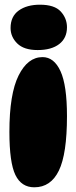

<svg xmlns="http://www.w3.org/2000/svg" viewBox="-20 -787 325 817"><path d="M150 -767Q212 -767 238.5 -738Q265 -709 265 -671Q265 -625 232 -599.5Q199 -574 140 -574Q82 -574 53.5 -602Q25 -630 25 -668Q25 -717 59.5 -742Q94 -767 150 -767ZM161 -544Q210 -544 237.5 -484Q265 -424 265 -293Q265 -132 230.5 -61Q196 10 126 10Q71 10 45.5 -42.5Q20 -95 20 -226Q20 -387 59 -465.5Q98 -544 161 -544Z"/></svg>

Font: DynaPuff
Style: Bold
Weight: 700
Designer: Toshi Omagari, Jennifer Daniel
Foundry: Google Fonts
Version: Version 2.000